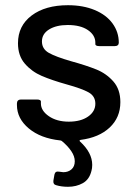

<svg xmlns="http://www.w3.org/2000/svg" viewBox="-20 -534 528 737"><path d="M289 3Q283 5 287 9Q334 52 334 99Q334 112 331 122Q323 155 298 169Q273 183 241 183Q216 183 196 177Q183 174 185 159L189 136Q192 122 207 125Q219 127 223 127Q242 127 254.5 116Q267 105 267 85Q267 66 253.5 46Q240 26 217 7Q213 5 211 5Q136 -3 90.5 -41Q45 -79 45 -131V-137Q45 -144 49 -148Q53 -152 60 -152H122Q129 -152 133 -150Q137 -148 137 -145V-137Q137 -109 167.5 -88Q198 -67 244 -67Q290 -67 318 -86.5Q346 -106 346 -136Q346 -165 320 -179.5Q294 -194 236 -210Q179 -226 140.5 -242.5Q102 -259 75.5 -289.5Q49 -320 49 -368Q49 -435 101.5 -474.5Q154 -514 241 -514Q299 -514 343.5 -495.5Q388 -477 412 -444Q436 -411 436 -370Q436 -364 432 -360.5Q428 -357 421 -357H361Q354 -357 350 -359Q346 -361 346 -364V-370Q346 -399 317.5 -418.5Q289 -438 240 -438Q196 -438 168.5 -421Q141 -404 141 -375Q141 -346 167.5 -331Q194 -316 253 -299Q311 -283 349.5 -267.5Q388 -252 415 -221.5Q442 -191 442 -142Q442 -83 401 -44.5Q360 -6 289 3Z"/></svg>

Font: Barlow_Medium_SS
Style: Regular
Weight: 500
Designer: Jeremy Tribby
Foundry: Jeremy Tribby
Version: Version 1.101 August 23, 2024